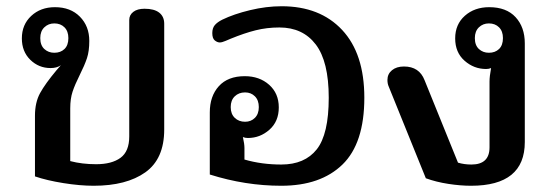

<svg xmlns="http://www.w3.org/2000/svg" viewBox="-20 -581 1776 615"><path d="M92 -16V-210Q92 -253 108.5 -283Q125 -313 161 -356L175 -372Q162 -363 142 -363Q104 -363 77 -389.5Q50 -416 50 -458Q50 -502 80 -530Q110 -558 156 -558Q206 -558 236 -527.5Q266 -497 266 -450Q266 -417 258.5 -394.5Q251 -372 235 -340Q220 -310 212.5 -287.5Q205 -265 205 -234V-65Q243 -55 288 -55Q338 -55 366 -75.5Q394 -96 394 -144V-517Q394 -533 407 -543Q420 -553 443 -553Q474 -553 490 -540.5Q506 -528 506 -505V-166Q506 -72 445.5 -29Q385 14 280 14Q236 14 183 5.5Q130 -3 92 -16ZM199 -459Q199 -481 186.5 -493.5Q174 -506 154 -506Q135 -506 122 -493.5Q109 -481 109 -459Q109 -436 122 -424Q135 -412 154 -412Q174 -412 186.5 -424Q199 -436 199 -459Z M652 -22V-221Q652 -273 681 -305Q710 -337 764 -337Q811 -337 842 -309.5Q873 -282 873 -237Q873 -192 843 -165.5Q813 -139 774 -139Q765 -139 758 -142Q763 -120 763 -107V-70Q818 -54 881 -54Q956 -54 994.5 -102.5Q1033 -151 1033 -268Q1033 -384 991.5 -438.5Q950 -493 875 -493Q835 -493 799 -484Q763 -475 719 -457Q714 -455 702.5 -450Q691 -445 684 -445Q676 -445 668 -451.5Q660 -458 660 -475Q660 -491 668 -500.5Q676 -510 692 -518Q729 -536 781 -548.5Q833 -561 882 -561Q1005 -561 1076 -485Q1147 -409 1147 -268Q1147 -122 1077 -54Q1007 14 881 14Q766 14 652 -22ZM809 -238Q809 -260 796.5 -272.5Q784 -285 765 -285Q745 -285 732 -272.5Q719 -260 719 -238Q719 -216 732 -203.5Q745 -191 765 -191Q784 -191 796.5 -203.5Q809 -216 809 -238Z M1344 -10 1225 -304Q1221 -313 1221 -325Q1221 -344 1235.5 -356Q1250 -368 1274 -368Q1323 -368 1340 -324L1447 -60Q1467 -54 1490 -54Q1548 -54 1548 -109V-320Q1548 -336 1553 -363Q1546 -360 1537 -360Q1498 -360 1468 -386.5Q1438 -413 1438 -458Q1438 -503 1469 -530.5Q1500 -558 1547 -558Q1602 -558 1631.5 -526Q1661 -494 1661 -442V-126Q1661 14 1489 14Q1455 14 1416 8Q1377 2 1344 -10ZM1591 -459Q1591 -481 1578.5 -493.5Q1566 -506 1546 -506Q1527 -506 1514 -493.5Q1501 -481 1501 -459Q1501 -436 1514 -424Q1527 -412 1546 -412Q1566 -412 1578.5 -424Q1591 -436 1591 -459Z"/></svg>

Font: Maitree SemiBold
Style: Regular
Weight: 600
Designer: CadsonDemak Team
Foundry: CadsonDemak
Version: Version 1.001